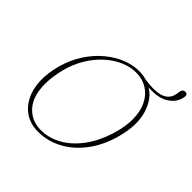

<svg xmlns="http://www.w3.org/2000/svg" viewBox="-208 -1015 1216 1216"><g transform="rotate(45 400.5 -406.5)"><path d="M493.5 -711.5Q522.5 -710.5 548.5 -702.5Q591.5 -696 625 -696Q686 -696.5 716 -718.2Q746 -740 751.5 -777.5L754.5 -798Q758.5 -825.5 782 -825.5Q805 -825.5 800.5 -797Q791 -741 738.2 -707.2Q685.5 -673.5 597 -681Q663.5 -640 690 -549.8Q716.5 -459.5 684 -335.5Q655.5 -225.5 596 -146Q536.5 -66.5 456.5 -25Q376.5 16.5 286.5 13Q230 11 185.2 -17.8Q140.5 -46.5 113.5 -97.8Q86.5 -149 82.5 -220Q78.5 -291 103 -378Q124.5 -453 165 -515.2Q205.5 -577.5 259 -622.2Q312.5 -667 372.8 -690.5Q433 -714 493.5 -711.5ZM297.5 -6.5Q369.5 -4 438.2 -40.5Q507 -77 562.5 -151.5Q618 -226 650 -338Q669.5 -408 669 -468Q668.5 -537 644 -586.5Q619.5 -636 578 -662.8Q536.5 -689.5 484.5 -691.5Q430 -694 375.8 -671.2Q321.5 -648.5 273.8 -605.5Q226 -562.5 190.2 -503.2Q154.5 -444 136.5 -373.5Q126.5 -334 121.8 -298.8Q117 -263.5 117 -232Q117.5 -124.5 167.8 -67Q218 -9.5 297.5 -6.5Z"/></g></svg>

Font: Fraunces 72pt S050 Thin
Style: Italic
Weight: 100
Italic angle: -16°
Version: Version 1.000; ttfautohint (v1.8.3)